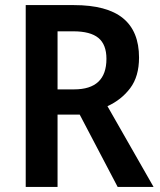

<svg xmlns="http://www.w3.org/2000/svg" viewBox="-20 -734 628 754"><path d="M270 -714Q400 -714 463 -662.5Q526 -611 526 -508Q526 -434 491.5 -388Q457 -342 402 -317L583 0H442L293 -284H206V0H81V-714ZM268 -611H206V-383H271Q398 -383 398 -503Q398 -559 366.5 -585Q335 -611 268 -611Z"/></svg>

Font: Noto Sans Khmer UI SemiCondensed SemiBold
Style: Regular
Weight: 600
Width: 4
Designer: Danh Hong and the Monotype Design Team
Foundry: Monotype Imaging Inc.
Version: Version 2.002; ttfautohint (v1.8.4.7-5d5b)